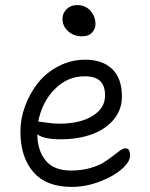

<svg xmlns="http://www.w3.org/2000/svg" viewBox="-20 -732 595 762"><path d="M305.2 -587.9Q272.9 -587.9 250.5 -607.9Q228 -627.9 228 -657.2Q228 -680.2 244.6 -696Q261.2 -711.9 286.1 -711.9Q318.8 -711.9 338.9 -689.2Q358.9 -666.5 358.9 -636.2Q358.9 -617.7 345.5 -602.8Q332 -587.9 305.2 -587.9ZM265.1 9.8Q162.6 9.8 111.8 -49.8Q61 -109.4 61 -210Q61 -260.3 79.3 -310.5Q97.7 -360.8 130.1 -402.1Q162.6 -443.4 212.2 -469.2Q261.7 -495.1 318.8 -495.1Q386.7 -495.1 425.3 -458Q463.9 -420.9 463.9 -349.1Q463.9 -297.4 431.9 -258.3Q399.9 -219.2 345 -199.2Q290 -179.2 220.2 -179.2Q152.8 -179.2 127.9 -199.2Q128.9 -134.8 161.1 -95Q193.4 -55.2 262.2 -55.2Q301.8 -55.2 335 -64.2Q368.2 -73.2 389.4 -86.2Q410.6 -99.1 426.8 -112.1Q442.9 -125 455.6 -134Q468.3 -143.1 477.1 -143.1Q487.8 -143.1 491.9 -136.2Q496.1 -129.4 496.1 -113.8Q496.1 -89.8 463.4 -61Q430.7 -32.2 375.5 -11.2Q320.3 9.8 265.1 9.8ZM138.2 -249Q142.1 -249 166.3 -245.1Q190.4 -241.2 215.8 -241.2Q297.9 -241.2 347.4 -272Q397 -302.7 397 -353Q397 -391.1 377.7 -410.2Q358.4 -429.2 315.9 -429.2Q247.1 -429.2 196.5 -377.4Q146 -325.7 131.8 -249Z"/></svg>

Font: Shantell Sans Normal
Style: Regular
Weight: 300
Designer: Stephen Nixon, Anya Danilova, Shantell Martin
Foundry: Arrow Type
Version: Version 1.006;[559af2be0]